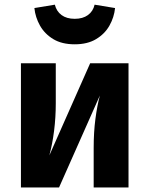

<svg xmlns="http://www.w3.org/2000/svg" viewBox="-20 -822 655 842"><path d="M543.6 -544.6V0H390.8V-173.3Q390.8 -242.6 398.5 -301Q406.2 -359.5 417.9 -403.1L239 0H71.8V-544.6H224.6V-369.2Q224.6 -307.7 217.2 -248.5Q209.7 -189.2 196.4 -140.5L375.4 -544.6ZM307.7 -627.7Q251.3 -627.7 213.6 -650.5Q175.9 -673.3 155.4 -709.7Q134.9 -746.2 130.8 -786.7L220.5 -801.5Q227.7 -772.3 250 -755.9Q272.3 -739.5 307.7 -739.5Q343.1 -739.5 365.6 -755.9Q388.2 -772.3 394.9 -801.5L484.6 -786.7Q480.5 -746.2 460 -709.7Q439.5 -673.3 401.5 -650.5Q363.6 -627.7 307.7 -627.7Z"/></svg>

Font: Fira Code
Style: Bold
Weight: 700
Monospace: yes
Designer: Carrois Corporate, Edenspiekermann AG, Nikita Prokopov
Foundry: Carrois Corporate, Edenspiekermann AG, Nikita Prokopov
Version: Version 6.000; ttfautohint (v1.8.2) -l 8 -r 50 -G 200 -x 14 